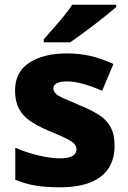

<svg xmlns="http://www.w3.org/2000/svg" viewBox="-20 -786 546 816"><path d="M467 -166Q467 -112 442.5 -72.5Q418 -33 366 -11.5Q314 10 234 10Q176 10 132.5 3Q89 -4 45 -22V-158Q93 -137 145.5 -125Q198 -113 233 -113Q271 -113 288 -123Q305 -133 305 -151Q305 -164 296.5 -174Q288 -184 262.5 -197Q237 -210 187 -230Q138 -251 106.5 -273Q75 -295 59.5 -326Q44 -357 44 -402Q44 -480 104.5 -519.5Q165 -559 265 -559Q318 -559 365 -548Q412 -537 462 -514L414 -400Q374 -418 335 -429Q296 -440 265 -440Q237 -440 222 -432.5Q207 -425 207 -410Q207 -399 215.5 -389.5Q224 -380 248.5 -369Q273 -358 320 -338Q367 -319 400 -298Q433 -277 450 -246Q467 -215 467 -166ZM474 -756Q458 -742 433 -722Q408 -702 379.5 -680Q351 -658 324 -638.5Q297 -619 278 -606H166V-619Q182 -638 205 -663.5Q228 -689 250.5 -716.5Q273 -744 287 -766H474Z"/></svg>

Font: Noto Sans Armenian ExtraBold
Style: Regular
Weight: 800
Version: Version 2.007